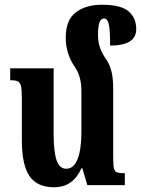

<svg xmlns="http://www.w3.org/2000/svg" viewBox="-20 -780 594 809"><path d="M506 -50V0H348L327 -71H323Q288 9 208 9Q136 9 104 -38.5Q72 -86 72 -189V-366Q72 -402 68.5 -417Q65 -432 55.5 -437Q46 -442 23 -442V-492H206V-216Q206 -143 218 -106Q230 -69 259 -69Q291 -69 307 -110Q323 -151 323 -224V-396Q323 -458 296 -497Q257 -553 257 -621Q257 -696 299.5 -728Q342 -760 409 -760Q489 -760 521.5 -732.5Q554 -705 554 -657Q554 -588 444 -588Q444 -653 438.5 -677.5Q433 -702 419 -702Q405 -702 399 -685.5Q393 -669 393 -634Q393 -603 401.5 -578.5Q410 -554 432 -523Q444 -503 450.5 -475.5Q457 -448 457 -405V-119Q457 -84 460 -71Q463 -58 472 -54Q481 -50 506 -50Z"/></svg>

Font: Noto Serif Armenian SmBold Cond
Style: Regular
Weight: 600
Width: 3
Designer: Monotype Design team
Foundry: Monotype Imaging Inc.
Version: Version 1.000